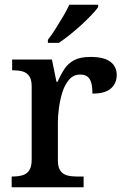

<svg xmlns="http://www.w3.org/2000/svg" viewBox="-20 -786 525 806"><path d="M29 0V-45H32Q55 -45 73.5 -50Q92 -55 102.5 -70.5Q113 -86 113 -117V-423Q113 -453 102 -467.5Q91 -482 73.5 -486.5Q56 -491 34 -491H31V-536H198L217 -443H222Q235 -473 250.5 -496.5Q266 -520 291.5 -533.5Q317 -547 360 -547Q416 -547 443 -527Q470 -507 470 -471Q470 -436 445.5 -414.5Q421 -393 368 -393Q368 -421 363 -438.5Q358 -456 347 -464.5Q336 -473 316 -473Q289 -473 270.5 -452Q252 -431 242 -399Q232 -367 227.5 -333Q223 -299 223 -273V-112Q223 -83 234 -68.5Q245 -54 262.5 -49.5Q280 -45 302 -45H331V0ZM181 -619Q196 -638 212.5 -664Q229 -690 245 -717Q261 -744 271 -766H392V-756Q383 -743 364 -723Q345 -703 321 -681Q297 -659 272.5 -639.5Q248 -620 227 -606H181Z"/></svg>

Font: Noto Serif Armenian Medium
Style: Regular
Weight: 500
Version: Version 2.007